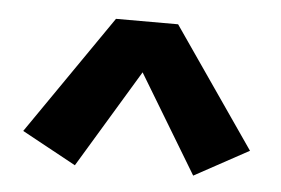

<svg xmlns="http://www.w3.org/2000/svg" viewBox="-34 -785 568 388"><g transform="rotate(5 250.0 -591.0)"><path d="M130 -440 20 -500 187 -742H313L480 -500L370 -440L250 -639Z"/></g></svg>

Font: Iosevka Curly Slab Extrabold
Style: Regular
Weight: 800
Monospace: yes
Designer: Belleve Invis
Foundry: Belleve Invis
Version: Version 22.1.2; ttfautohint (v1.8.4)